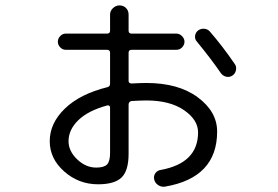

<svg xmlns="http://www.w3.org/2000/svg" viewBox="-20 -655 1040 718"><path d="M380.9 -260.7Q309.6 -241.2 272.9 -205.6Q236.3 -169.9 236.3 -127Q236.3 -89.8 268.6 -59.1Q300.8 -28.3 339.8 -28.3Q369.1 -28.3 380.4 -40Q391.6 -51.8 391.6 -83V-252.9Q391.6 -257.8 388.2 -259.8Q384.8 -261.7 380.9 -260.7ZM346.7 34.2Q274.4 34.2 220.2 -13.7Q166 -61.5 166 -127Q166 -194.3 222.7 -249Q279.3 -303.7 381.8 -329.1Q391.6 -331.1 391.6 -342.8V-458Q391.6 -468.8 379.9 -468.8H225.6Q213.9 -468.8 205.1 -478Q196.3 -487.3 196.3 -499Q196.3 -510.7 205.1 -520Q213.9 -529.3 225.6 -529.3H379.9Q391.6 -529.3 391.6 -540V-600.6Q391.6 -614.3 402.3 -624.5Q413.1 -634.8 427.2 -634.8Q441.4 -634.8 451.2 -625Q460.9 -615.2 460.9 -600.6V-540Q460.9 -529.3 472.7 -529.3H639.6Q651.4 -529.3 660.6 -520Q669.9 -510.7 669.9 -499Q669.9 -487.3 661.1 -478Q652.3 -468.8 639.6 -468.8H472.7Q460.9 -468.8 460.9 -458V-352.5Q460.9 -342.8 472.7 -342.8Q506.8 -344.7 527.3 -344.7Q647.5 -344.7 719.7 -291Q792 -237.3 792 -163.1Q792 9.8 596.7 43Q583 44.9 571.3 37.1Q559.6 29.3 556.6 16.1Q553.7 2.9 561 -7.3Q568.4 -17.6 581.1 -19.5Q720.7 -44.9 720.7 -160.2Q720.7 -207 668 -243.2Q615.2 -279.3 527.3 -279.3Q507.8 -279.3 472.7 -277.3Q460.9 -275.4 460.9 -263.7V-80.1Q460.9 -16.6 434.6 8.8Q408.2 34.2 346.7 34.2ZM765.6 -536.1Q811.5 -483.4 858.4 -415Q865.2 -405.3 862.3 -392.1Q859.4 -378.9 848.6 -372.1Q837.9 -365.2 825.7 -368.2Q813.5 -371.1 805.7 -381.8Q769.5 -434.6 715.8 -500Q708 -508.8 709.5 -521Q710.9 -533.2 720.7 -541Q731.4 -548.8 744.6 -547.4Q757.8 -545.9 765.6 -536.1Z"/></svg>

Font: Rounded-X Mgen+ 1mn regular
Style: Regular
Weight: 400
Designer: [Source Han Sans]
Ryoko NISHIZUKA  (kana & ideographs); Paul D. Hunt (Latin, Greek & Cyrillic); Wenlong ZHANG  (bopomofo
Version: Version 1.059.20150602